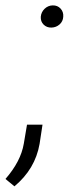

<svg xmlns="http://www.w3.org/2000/svg" viewBox="-61 -547 275 701"><path d="M87.9 -485.8Q89.4 -502.9 101.8 -514.9Q114.3 -526.9 131.3 -527.3Q148.9 -527.8 160.2 -515.6Q171.4 -503.4 169.9 -485.8Q168.9 -468.8 156.5 -457.8Q144 -446.8 127 -446.3Q109.9 -445.8 98.4 -457Q86.9 -468.3 87.9 -485.8ZM-8.3 133.3 -41 106.4Q15.1 42 25.9 -22.5L37.6 -91.8H94.2L83.5 -21.5Q67.4 70.3 -8.3 133.3Z"/></svg>

Font: RobotoInd Light
Style: Italic
Weight: 300
Italic angle: -12°
Designer: Google
Version: Version 2.001151; 2014